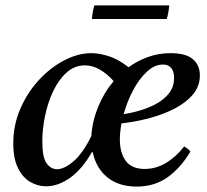

<svg xmlns="http://www.w3.org/2000/svg" viewBox="-20 -676 762 708"><path d="M717 -398Q717 -359 692.5 -329Q668 -299 626.5 -277Q585 -255 533.5 -241Q482 -227 428 -221Q422 -189 422 -162Q422 -112 444 -82.5Q466 -53 513 -53Q556 -53 593.5 -76Q631 -99 659 -136Q675 -127 682 -117Q648 -59 599.5 -23.5Q551 12 484 12Q418 12 376 -22Q334 -56 322 -115H319Q282 -51 238 -20Q194 11 150 11Q119 11 91 -5.5Q63 -22 46 -57Q29 -92 29 -147Q29 -215 55 -275Q81 -335 123.5 -381Q166 -427 217 -453.5Q268 -480 317 -480Q345 -480 380.5 -469Q416 -458 454 -428Q487 -452 526 -466Q565 -480 609 -480Q665 -480 691 -458Q717 -436 717 -398ZM399 -377Q375 -404 348 -419.5Q321 -435 293 -435Q255 -435 225.5 -408.5Q196 -382 176 -339.5Q156 -297 146 -248Q136 -199 136 -155Q136 -95 152 -73.5Q168 -52 190 -52Q217 -52 251.5 -81.5Q286 -111 317 -175Q320 -228 341.5 -281Q363 -334 399 -377ZM436 -255Q482 -262 525 -278.5Q568 -295 595 -322.5Q622 -350 622 -389Q622 -411 612 -424.5Q602 -438 581 -438Q550 -438 521.5 -411.5Q493 -385 471 -343.5Q449 -302 436 -255ZM328 -656H604Q602 -630 595 -606H319Q321 -633 328 -656Z"/></svg>

Font: Tiro Devanagari Sanskrit
Style: Italic
Weight: 400
Italic angle: -11°
Designer: Devanagari: John Hudson & Fiona Ross, assisted by Paul Hanslow. Latin: John Hudson with Paul Hanslow, assisted by Kaja S
Foundry: Tiro Typeworks Ltd.
Version: Version 1.52